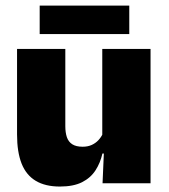

<svg xmlns="http://www.w3.org/2000/svg" viewBox="-20 -672 618 704"><path d="M219.5 -492.5V-209.5Q219.5 -186 225.2 -169Q231 -152 245 -143Q259 -134 283 -134Q302 -134 316.2 -140.5Q330.5 -147 340.8 -158Q351 -169 357 -182L384 -109H355.5Q348 -75 330.2 -47.5Q312.5 -20 281 -4Q249.5 12 199.5 12Q146 12 111 -9Q76 -30 59.2 -72.2Q42.5 -114.5 42.5 -179V-492.5ZM532 -492.5V0H356L361.5 -126.5L355 -144.5V-492.5ZM125.5 -547V-651.5H454V-547Z"/></svg>

Font: Anek Latin ExtraBold
Style: Regular
Weight: 800
Designer: Yesha Goshar
Foundry: Ek Type
Version: Version 1.003